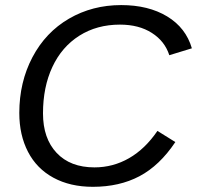

<svg xmlns="http://www.w3.org/2000/svg" viewBox="-20 -718 768 748"><path d="M663.1 -164.6Q601.6 -72.8 523.4 -31.5Q445.3 9.8 341.8 9.8Q253.4 9.8 188.2 -25.6Q123 -61 89.1 -126.5Q55.2 -191.9 55.2 -277.8Q55.2 -397.9 106.4 -495.1Q157.7 -592.3 248.8 -645.3Q339.8 -698.2 452.1 -698.2Q558.1 -698.2 631.1 -654.1Q704.1 -609.9 727.5 -529.8L639.6 -502.9Q622.1 -557.6 571.5 -589.8Q521 -622.1 447.3 -622.1Q357.4 -622.1 289.1 -578.9Q220.7 -535.6 184.1 -457.3Q147.5 -378.9 147.5 -276.4Q147.5 -178.7 200.7 -122.3Q253.9 -65.9 348.1 -65.9Q420.4 -65.9 482.9 -101.8Q545.4 -137.7 593.3 -208Z"/></svg>

Font: Liberation Sans
Style: Italic
Weight: 400
Italic angle: -12°
Designer: Steve Matteson
Foundry: Ascender Corporation
Version: Version 2.1.5